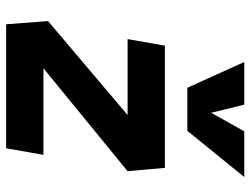

<svg xmlns="http://www.w3.org/2000/svg" viewBox="-115 -701 816 626"><g transform="rotate(90 293.0 -388.0)"><path d="M538.1 -396 202.6 -121.6H484.9L463.4 0H59.1L48.8 -136.7L355 -396H107.4L128.9 -517.6H527.3ZM266.1 -590.8 182.1 -776.4H321.3L347.7 -668.5L408.2 -776.4H557.1L406.7 -590.8Z"/></g></svg>

Font: Cascadia Mono
Style: Bold Italic
Weight: 700
Italic angle: -10°
Monospace: yes
Designer: Aaron Bell
Foundry: Saja Typeworks
Version: Version 2404.023; ttfautohint (v1.8.4)